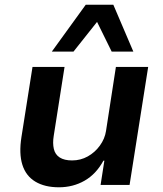

<svg xmlns="http://www.w3.org/2000/svg" viewBox="-20 -785 691 815"><path d="M230 10Q170 10 130 -14Q90 -38 75 -85.5Q60 -133 71 -203L118 -501H254L208 -208Q203 -177 208.5 -153Q214 -129 233.5 -116.5Q253 -104 286 -104Q322 -104 352.5 -121Q383 -138 404 -167Q425 -196 430 -229L472 -501H609L530 0H407L423 -103H419Q388 -46 339 -18Q290 10 230 10ZM200 -566 344 -765H461L546 -566H454L392 -692L292 -566Z"/></svg>

Font: Nunito Sans 7pt
Style: Bold Italic
Weight: 700
Italic angle: -9°
Version: Version 3.101;gftools[0.9.27]